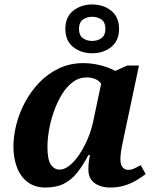

<svg xmlns="http://www.w3.org/2000/svg" viewBox="-20 -828 705 858"><path d="M183 10Q136 10 104 -14Q72 -38 56 -79.5Q40 -121 40 -173Q40 -220 53 -271.5Q66 -323 92 -371.5Q118 -420 156 -459.5Q194 -499 243.5 -522.5Q293 -546 354 -546Q380 -546 407 -541Q434 -536 457 -528Q480 -520 495 -511L548 -535H601L535 -223Q533 -212 528.5 -192Q524 -172 521 -151.5Q518 -131 518 -118Q518 -93 527.5 -81Q537 -69 553 -69Q567 -69 580 -75Q593 -81 609 -90L631 -50Q614 -37 591 -23Q568 -9 538.5 0.5Q509 10 473 10Q429 10 402 -10.5Q375 -31 375 -70Q375 -86 376.5 -101Q378 -116 382 -135H375Q351 -89 325 -56.5Q299 -24 265.5 -7Q232 10 183 10ZM246 -70Q268 -70 291 -88.5Q314 -107 335 -138.5Q356 -170 372.5 -209Q389 -248 397 -288L432 -454Q422 -468 405 -475Q388 -482 368 -482Q333 -482 305 -461Q277 -440 256 -405Q235 -370 220.5 -329Q206 -288 199 -246.5Q192 -205 192 -172Q192 -114 207.5 -92Q223 -70 246 -70ZM392 -590Q342 -590 307 -618Q272 -646 272 -699Q272 -752 307 -780Q342 -808 392 -808Q442 -808 477 -780Q512 -752 512 -699Q512 -646 477 -618Q442 -590 392 -590ZM391.9 -645Q416 -645 433.5 -657.6Q451 -670.3 451 -699.1Q451 -728 433.6 -740.5Q416.2 -753 392.1 -753Q368 -753 350.5 -740.4Q333 -727.7 333 -698.9Q333 -670 350.4 -657.5Q367.8 -645 391.9 -645Z"/></svg>

Font: Noto Serif
Style: Italic
Weight: 400
Italic angle: -12°
Designer: Monotype Design Team
Foundry: Monotype Imaging Inc.
Version: Version 2.013